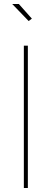

<svg xmlns="http://www.w3.org/2000/svg" viewBox="-20 -938 258 958"><path d="M99 0V-710H119V0ZM41 -918H74L139 -845L123 -833Z"/></svg>

Font: Raleway Thin
Style: Regular
Weight: 100
Designer: Matt McInerney, Pablo Impallari, Rodrigo Fuenzalida
Foundry: Matt McInerney, Pablo Impallari, Rodrigo Fuenzalida
Version: Version 4.026